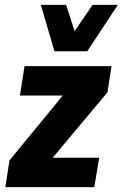

<svg xmlns="http://www.w3.org/2000/svg" viewBox="-20 -770 505 790"><path d="M2 0 19 -110 272 -418 258 -377H62L81 -498H439L422 -390L165 -83L179 -121H388L368 0ZM204 -559 148 -750H252L287 -642L361 -750H465L339 -559Z"/></svg>

Font: Nunito Sans 10pt Condensed Black
Style: Italic
Weight: 900
Width: 3
Italic angle: -9°
Designer: Vernon Adams
Foundry: Vernon Adams
Version: Version 3.101;gftools[0.9.27]